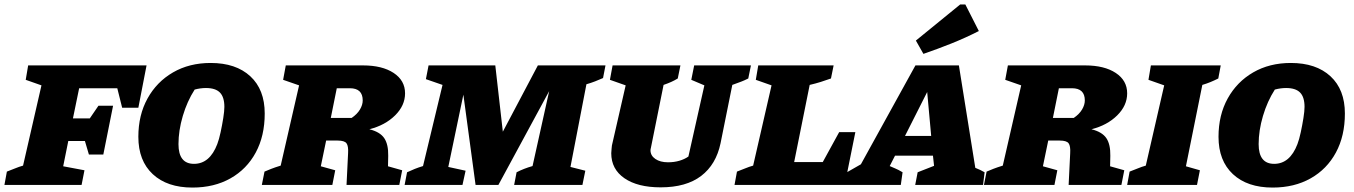

<svg xmlns="http://www.w3.org/2000/svg" viewBox="-43 -834 6107 866"><path d="M358 -137 340 -198H265L242 -84L338 -66L325 0H-23L-12 -60Q7 -67 25 -74.5Q43 -82 61 -87L144 -449L73 -474L84 -539H618L581 -348H508L486 -436H314L286 -300H362L401 -357H467L423 -137Z M825 12Q711 12 646 -48.5Q581 -109 581 -217Q581 -315 622.5 -390Q664 -465 737.5 -507.5Q811 -550 907 -550Q1021 -550 1086 -490Q1151 -430 1151 -322Q1151 -221 1110.5 -146Q1070 -71 996.5 -29.5Q923 12 825 12ZM832 -95Q903 -95 937 -184Q945 -205 952 -237.5Q959 -270 964 -301.5Q969 -333 969 -352Q969 -396 949 -416.5Q929 -437 886 -437Q861 -437 835 -430Q801 -377 781.5 -311Q762 -245 762 -184Q762 -95 832 -95Z M1138 0 1150 -60Q1164 -66 1180.5 -72.5Q1197 -79 1223 -87L1306 -449L1234 -474L1246 -539H1594Q1681 -539 1732.5 -505Q1784 -471 1784 -413Q1784 -358 1739 -313.5Q1694 -269 1623 -251Q1671 -239 1690 -211Q1709 -183 1708 -131L1707 -84L1771 -66L1758 0H1520L1527 -143Q1529 -175 1520 -187.5Q1511 -200 1480 -200H1428L1404 -84L1469 -66L1456 0ZM1535 -436H1476L1449 -302H1543Q1568 -319 1580.5 -340Q1593 -361 1593 -381Q1593 -436 1535 -436Z M1782 0 1793 -57Q1810 -65 1827.5 -72Q1845 -79 1865 -85L1953 -451L1878 -477L1890 -539H2191L2225 -240L2383 -539H2688L2677 -482Q2659 -474 2641 -467Q2623 -460 2602 -454L2530 -81L2597 -64L2584 0H2276L2287 -57Q2320 -74 2359 -85L2434 -423L2205 0H2102L2047 -407L1979 -81L2057 -64L2043 0Z M2937 11Q2833 11 2773.5 -30Q2714 -71 2714 -143Q2714 -152 2715.5 -163.5Q2717 -175 2717 -178L2779 -449L2708 -474L2720 -539H3026L3014 -480Q2999 -471 2984.5 -464.5Q2970 -458 2950 -451L2893 -168Q2892 -163 2891.5 -161.5Q2891 -160 2891 -156Q2891 -132 2913 -117Q2935 -102 2970 -102Q2998 -102 3021.5 -109Q3045 -116 3062 -128L3134 -449L3075 -474L3088 -539H3344L3332 -480Q3314 -471 3302 -466.5Q3290 -462 3260 -451L3207 -188Q3187 -92 3119.5 -40.5Q3052 11 2937 11Z M3742 -238H3815L3767 0H3270L3281 -60Q3300 -67 3318 -74.5Q3336 -82 3354 -87L3437 -449L3366 -474L3377 -539H3717L3705 -480Q3683 -472 3659 -464.5Q3635 -457 3609 -451L3539 -103H3668Z M4356 -77Q4368 -72 4378 -67.5Q4388 -63 4398 -57L4391 0H4085L4096 -57L4170 -86L4165 -132H3994L3970 -85Q3985 -78 3996.5 -73.5Q4008 -69 4028 -57L4020 0H3767L3777 -57L3840 -93L4086 -539H4282ZM4039 -221H4157L4139 -419ZM4122 -591 4088 -651 4288 -814H4311L4372 -694Q4311 -663 4248.5 -638Q4186 -613 4122 -591Z M4395 0 4407 -60Q4421 -66 4437.5 -72.5Q4454 -79 4480 -87L4563 -449L4491 -474L4503 -539H4851Q4938 -539 4989.5 -505Q5041 -471 5041 -413Q5041 -358 4996 -313.5Q4951 -269 4880 -251Q4928 -239 4947 -211Q4966 -183 4965 -131L4964 -84L5028 -66L5015 0H4777L4784 -143Q4786 -175 4777 -187.5Q4768 -200 4737 -200H4685L4661 -84L4726 -66L4713 0ZM4792 -436H4733L4706 -302H4800Q4825 -319 4837.5 -340Q4850 -361 4850 -381Q4850 -436 4792 -436Z M5041 0 5052 -60Q5071 -67 5089 -74.5Q5107 -82 5125 -87L5208 -449L5137 -474L5148 -539H5463L5452 -480Q5434 -471 5417 -464Q5400 -457 5380 -451L5306 -84L5369 -66L5356 0Z M5697 12Q5583 12 5518 -48.5Q5453 -109 5453 -217Q5453 -315 5494.5 -390Q5536 -465 5609.5 -507.5Q5683 -550 5779 -550Q5893 -550 5958 -490Q6023 -430 6023 -322Q6023 -221 5982.5 -146Q5942 -71 5868.5 -29.5Q5795 12 5697 12ZM5704 -95Q5775 -95 5809 -184Q5817 -205 5824 -237.5Q5831 -270 5836 -301.5Q5841 -333 5841 -352Q5841 -396 5821 -416.5Q5801 -437 5758 -437Q5733 -437 5707 -430Q5673 -377 5653.5 -311Q5634 -245 5634 -184Q5634 -95 5704 -95Z"/></svg>

Font: Piazzolla SC ExtraBold
Style: Italic
Weight: 800
Italic angle: -11.3°
Designer: Juan Pablo del Peral
Foundry: Huerta Tipografica
Version: Version 1.330